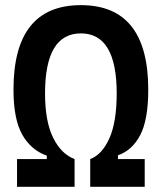

<svg xmlns="http://www.w3.org/2000/svg" viewBox="-20 -723 626 743"><path d="M45.9 0V-107.4H161.1V-120.6Q100.1 -142.1 66.2 -201.9Q32.2 -261.7 32.2 -376Q32.2 -703.1 293 -703.1Q553.7 -703.1 553.7 -376Q553.7 -259.8 522.7 -200.4Q491.7 -141.1 436.5 -122.1V-107.4H540V0H329.1V-107.4Q375.5 -125 403.6 -188.5Q431.6 -252 431.6 -361.3Q431.6 -593.8 293 -593.8Q154.3 -593.8 154.3 -361.3Q154.3 -253.9 185.3 -190.7Q216.3 -127.4 268.6 -107.4V0Z"/></svg>

Font: Cascadia Mono PL SemiBold
Style: Regular
Weight: 600
Monospace: yes
Designer: Aaron Bell
Foundry: Saja Typeworks
Version: Version 2404.023; ttfautohint (v1.8.4)